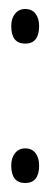

<svg xmlns="http://www.w3.org/2000/svg" viewBox="-20 -450 112 427"><path d="M36 -43Q5 -43 5 -82Q5 -99 13.5 -109.5Q22 -120 36 -120Q51 -120 59 -109.5Q67 -99 67 -82Q67 -43 36 -43ZM36 -353Q5 -353 5 -392Q5 -409 13.5 -419.5Q22 -430 36 -430Q51 -430 59 -419.5Q67 -409 67 -392Q67 -353 36 -353Z"/></svg>

Font: Bricolage Grotesque 96pt Condensed ExtraLight
Style: Regular
Weight: 200
Width: 3
Designer: Mathieu Triay
Foundry: Atelier Triay
Version: Version 1.001; ttfautohint (v1.8.4.7-5d5b);gftools[0.9.33.de